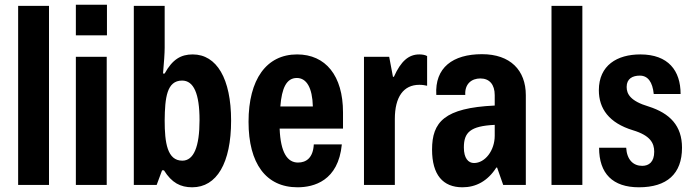

<svg xmlns="http://www.w3.org/2000/svg" viewBox="-20 -785 2934 815"><path d="M57 0H188V-760H57Z M302 -635H434V-765H302ZM302 0H433V-544H302Z M796 10C900 10 961 -93 961 -273C961 -451 900 -554 798 -554C748 -554 712 -533 679 -473H672C676 -518 679 -559 679 -582V-760H548V0H645L668 -62H676C709 -9 746 10 796 10ZM754 -103C690 -103 679 -179 679 -274C680 -370 688 -443 753 -443C802 -443 827 -388 827 -275C827 -161 802 -103 754 -103Z M1436 -308C1436 -464 1362 -554 1241 -554C1111 -554 1035 -448 1035 -268C1035 -91 1109 10 1243 10C1312 10 1416 -17 1431 -172H1312C1309 -115 1280 -95 1245 -95C1200 -95 1171 -137 1167 -239H1436ZM1170 -333C1176 -411 1196 -454 1240 -454C1281 -454 1306 -413 1308 -333Z M1525 0H1656V-280C1656 -374 1693 -425 1760 -425C1773 -425 1785 -423 1793 -421V-547C1785 -552 1772 -554 1760 -554C1715 -554 1682 -526 1652 -459H1648L1632 -544H1525Z M1943 10C2000 10 2050 -16 2087 -74H2090L2116 0H2212V-381C2212 -487 2146 -555 2026 -555C1902 -555 1825 -498 1832 -382H1955C1952 -429 1982 -452 2019 -452C2058 -452 2080 -426 2080 -381V-337C1866 -327 1814 -267 1814 -150C1814 -43 1860 10 1943 10ZM1992 -93C1968 -93 1949 -113 1949 -159C1949 -223 1976 -250 2080 -255V-209C2080 -146 2039 -93 1992 -93Z M2321 0H2452V-760H2321Z M2692 10C2811 10 2875 -47 2875 -158C2875 -251 2824 -304 2733 -333C2656 -356 2640 -386 2640 -416C2640 -451 2665 -464 2696 -464C2730 -464 2750 -437 2755 -386H2869C2869 -485 2817 -554 2698 -554C2600 -554 2522 -508 2522 -402C2522 -324 2565 -263 2667 -232C2740 -210 2757 -178 2757 -141C2757 -98 2735 -81 2706 -81C2668 -81 2641 -107 2638 -158H2523C2523 -48 2581 10 2692 10Z"/></svg>

Font: Kathrein 77 Bold Condensed
Style: Regular
Weight: 700
Width: 3
Designer: Lazydogs Typefoundry, based on Open Sans by Ascender Corporation
Foundry: Lazydogs Typefoundry
Version: Version 1.003;PS 001.003;hotconv 1.0.88;makeotf.lib2.5.64775